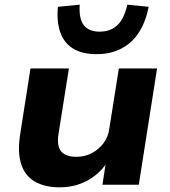

<svg xmlns="http://www.w3.org/2000/svg" viewBox="-20 -788 725 819"><path d="M234 11Q172 11 129.5 -13Q87 -37 70.5 -87.5Q54 -138 66 -215L110 -496H274L230 -220Q224 -185 230.5 -162.5Q237 -140 256.5 -129.5Q276 -119 305 -119Q342 -119 372 -135Q402 -151 422 -178Q442 -205 446 -238L487 -496H650L572 0H417L432 -98H439Q404 -45 351.5 -17Q299 11 234 11ZM391 -557Q330 -557 291.5 -581Q253 -605 237 -650.5Q221 -696 227 -759L320 -768Q316 -709 337 -681Q358 -653 405 -653Q452 -653 481 -681Q510 -709 523 -768L614 -759Q602 -696 573 -650.5Q544 -605 498 -581Q452 -557 391 -557Z"/></svg>

Font: Nunito Sans 10pt SemiExpanded ExtraBold
Style: Italic
Weight: 800
Width: 6
Italic angle: -9°
Designer: Vernon Adams
Foundry: Vernon Adams
Version: Version 3.101;gftools[0.9.27]